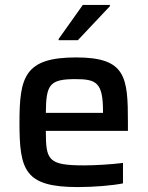

<svg xmlns="http://www.w3.org/2000/svg" viewBox="-20 -751 599 779"><path d="M296 -588 426 -726V-731H316L218 -593V-588ZM499 -220V-254C499 -439 491 -518 289 -518C80 -518 59 -439 59 -254C59 -60 80 8 296 8C359 8 435 2 479 -7V-90C433 -84 366 -80 321 -80C174 -80 166 -102 166 -220ZM286 -430C373 -430 398 -415 398 -296V-293H166C167 -407 180 -430 286 -430Z"/></svg>

Font: Saira UNSAM Medium
Style: Regular
Weight: 500
Designer: Hector Gatti with collaboration of the Omnibus-Type team
Foundry: Omnibus-Type
Version: Version 0.072;PS 000.072;hotconv 1.0.88;makeotf.lib2.5.64775